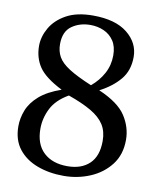

<svg xmlns="http://www.w3.org/2000/svg" viewBox="-83 -789 718 868"><g transform="rotate(10 276.0 -355.5)"><path d="M268 13Q201 13 146.5 -7.5Q92 -28 60 -69Q28 -110 28 -173Q28 -210 42.5 -247Q57 -284 93 -315.5Q129 -347 192 -369Q113 -409 85 -450.5Q57 -492 57 -547Q57 -589 80.5 -630Q104 -671 152 -697.5Q200 -724 274 -724Q377 -724 432 -680Q487 -636 487 -571Q487 -509 452.5 -467.5Q418 -426 360 -396Q451 -357 484.5 -305.5Q518 -254 518 -196Q518 -128 482 -81.5Q446 -35 389 -11Q332 13 268 13ZM319 -412Q354 -441 374.5 -479Q395 -517 395 -562Q395 -603 377.5 -629Q360 -655 331.5 -667.5Q303 -680 270 -680Q221 -680 185 -654.5Q149 -629 149 -571Q149 -538 163.5 -512.5Q178 -487 215 -463.5Q252 -440 319 -412ZM277 -33Q341 -33 378 -68Q415 -103 415 -173Q415 -217 395.5 -247.5Q376 -278 335 -302Q294 -326 229 -349Q173 -317 150.5 -272Q128 -227 128 -179Q128 -108 168 -70.5Q208 -33 277 -33Z"/></g></svg>

Font: Literata 36pt
Style: Regular
Weight: 400
Designer: Latin by Veronika Burian and Jose Scaglione. Greek by Irene Vlachou. Cyrillic by Vera Evstafieva.
Foundry: TypeTogether
Version: Version 3.002